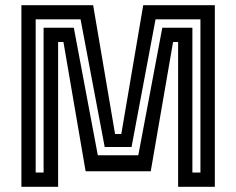

<svg xmlns="http://www.w3.org/2000/svg" viewBox="-20 -720 910 740"><path d="M62.5 0V-700H339L423.5 -203.5H447.5L532 -700H808V0H666.5V-558H647L561 -60H310L224.5 -558H204V0ZM117.5 -55H148V-613H264.5L357 -121.5H513L605.5 -613H721.5V-55H752.5V-645.5H579.5L487 -153.5H383.5L290.5 -645.5H117.5Z"/></svg>

Font: Tourney Thin SemiBold
Style: Regular
Weight: 600
Version: Version 1.015